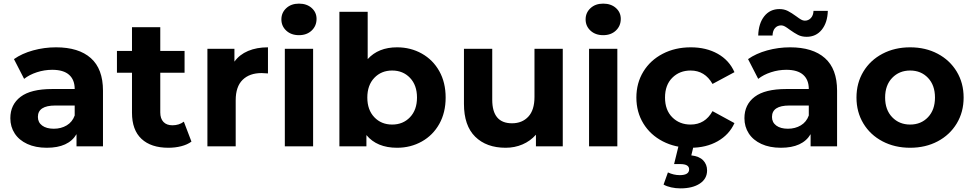

<svg xmlns="http://www.w3.org/2000/svg" viewBox="-20 -807 5367 1059"><path d="M548 -307V0H402V-67Q358 8 238 8Q176 8 130.5 -13Q85 -34 61 -71Q37 -108 37 -155Q37 -230 93.5 -273Q150 -316 268 -316H392Q392 -367 361 -394.5Q330 -422 268 -422Q225 -422 183.5 -408.5Q142 -395 113 -372L57 -481Q101 -512 162.5 -529Q224 -546 289 -546Q414 -546 481 -486.5Q548 -427 548 -307ZM392 -170V-225H285Q189 -225 189 -162Q189 -132 212.5 -114.5Q236 -97 277 -97Q317 -97 348 -115.5Q379 -134 392 -170Z M1036 -26Q1013 -9 979.5 -0.5Q946 8 909 8Q813 8 760.5 -41Q708 -90 708 -185V-406H625V-526H708V-657H864V-526H998V-406H864V-187Q864 -153 881.5 -134.5Q899 -116 931 -116Q968 -116 994 -136Z M1458 -546V-402Q1432 -404 1423 -404Q1356 -404 1318 -366.5Q1280 -329 1280 -254V0H1124V-538H1273V-467Q1301 -506 1348.5 -526Q1396 -546 1458 -546Z M1551 -538H1707V0H1551ZM1532 -700Q1532 -737 1559 -762Q1586 -787 1629 -787Q1672 -787 1699 -763Q1726 -739 1726 -703Q1726 -664 1699 -638.5Q1672 -613 1629 -613Q1586 -613 1559 -638Q1532 -663 1532 -700Z M2438 -269Q2438 -186 2403 -123.5Q2368 -61 2306.5 -26.5Q2245 8 2170 8Q2059 8 2001 -62V0H1852V-742H2008V-481Q2067 -546 2170 -546Q2245 -546 2306.5 -511.5Q2368 -477 2403 -414.5Q2438 -352 2438 -269ZM2280 -269Q2280 -337 2241.5 -377.5Q2203 -418 2143 -418Q2083 -418 2044.5 -377.5Q2006 -337 2006 -269Q2006 -201 2044.5 -160.5Q2083 -120 2143 -120Q2203 -120 2241.5 -160.5Q2280 -201 2280 -269Z M3084 -538V0H2936V-64Q2905 -29 2862 -10.5Q2819 8 2769 8Q2663 8 2601 -53Q2539 -114 2539 -234V-538H2695V-257Q2695 -127 2804 -127Q2860 -127 2894 -163.5Q2928 -200 2928 -272V-538Z M3229 -538H3385V0H3229ZM3210 -700Q3210 -737 3237 -762Q3264 -787 3307 -787Q3350 -787 3377 -763Q3404 -739 3404 -703Q3404 -664 3377 -638.5Q3350 -613 3307 -613Q3264 -613 3237 -638Q3210 -663 3210 -700Z M3490 -269Q3490 -349 3528.5 -412Q3567 -475 3635.5 -510.5Q3704 -546 3790 -546Q3875 -546 3938.5 -510.5Q4002 -475 4031 -409L3910 -344Q3868 -418 3789 -418Q3728 -418 3688 -378Q3648 -338 3648 -269Q3648 -200 3688 -160Q3728 -120 3789 -120Q3869 -120 3910 -194L4031 -128Q4002 -64 3938.5 -28Q3875 8 3790 8Q3704 8 3635.5 -27.5Q3567 -63 3528.5 -126Q3490 -189 3490 -269ZM3640 211 3664 144Q3696 159 3729 159Q3781 159 3781 127Q3781 98 3732 98H3698L3724 -8H3807L3793 50Q3837 55 3858.5 77.5Q3880 100 3880 133Q3880 179 3840 205.5Q3800 232 3733 232Q3707 232 3682 226.5Q3657 221 3640 211Z M4597 -307V0H4451V-67Q4407 8 4287 8Q4225 8 4179.5 -13Q4134 -34 4110 -71Q4086 -108 4086 -155Q4086 -230 4142.5 -273Q4199 -316 4317 -316H4441Q4441 -367 4410 -394.5Q4379 -422 4317 -422Q4274 -422 4232.5 -408.5Q4191 -395 4162 -372L4106 -481Q4150 -512 4211.5 -529Q4273 -546 4338 -546Q4463 -546 4530 -486.5Q4597 -427 4597 -307ZM4441 -170V-225H4334Q4238 -225 4238 -162Q4238 -132 4261.5 -114.5Q4285 -97 4326 -97Q4366 -97 4397 -115.5Q4428 -134 4441 -170ZM4336 -643Q4320 -655 4309.5 -661Q4299 -667 4289 -667Q4268 -667 4255 -652.5Q4242 -638 4241 -611H4162Q4164 -678 4195.5 -717.5Q4227 -757 4279 -757Q4305 -757 4325.5 -746.5Q4346 -736 4372 -717Q4388 -705 4398.5 -699Q4409 -693 4419 -693Q4439 -693 4452.5 -707.5Q4466 -722 4467 -747H4546Q4544 -682 4512.5 -643Q4481 -604 4429 -604Q4402 -604 4381.5 -614.5Q4361 -625 4336 -643Z M4704 -269Q4704 -349 4742 -412Q4780 -475 4847.5 -510.5Q4915 -546 5000 -546Q5085 -546 5152 -510.5Q5219 -475 5257 -412Q5295 -349 5295 -269Q5295 -189 5257 -126Q5219 -63 5152 -27.5Q5085 8 5000 8Q4915 8 4847.5 -27.5Q4780 -63 4742 -126Q4704 -189 4704 -269ZM5137 -269Q5137 -337 5098.5 -377.5Q5060 -418 5000 -418Q4940 -418 4901 -377.5Q4862 -337 4862 -269Q4862 -201 4901 -160.5Q4940 -120 5000 -120Q5060 -120 5098.5 -160.5Q5137 -201 5137 -269Z"/></svg>

Font: APTA Sans Regular
Style: Bold Italic
Weight: 700
Version: Version 7.200